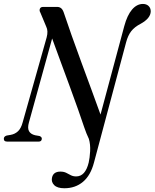

<svg xmlns="http://www.w3.org/2000/svg" viewBox="-41 -736 804 998"><path d="M605 -600.5Q620.5 -657.5 645.5 -686.5Q670.5 -715.5 702 -715.5Q720 -715.5 731.2 -705Q742.5 -694.5 742.5 -676.5Q741.5 -640.5 689.5 -612Q658.5 -596 641.2 -574Q624 -552 614.5 -516L447.5 109Q430 176 390.2 209.2Q350.5 242.5 293.5 242.5Q257 242.5 241 226.5Q225 210.5 229 189Q235 156 273 156Q290.5 156 303 162.2Q315.5 168.5 327.2 174.8Q339 181 355 181Q402.5 181 420 109Q425.5 85.5 427.5 50.2Q429.5 15 421 -14Q414 -30 408.2 -43.2Q402.5 -56.5 396.5 -75Q384.5 -112 364.5 -168Q344.5 -224 320.8 -288.8Q297 -353.5 273.2 -418Q249.5 -482.5 230 -536L109.5 -100Q101 -70 109.8 -54.2Q118.5 -38.5 141.5 -33L164.5 -29Q178.5 -23.5 176 -12Q174 0 160 0H-3.5Q-22.5 0 -21 -17Q-19.5 -27.5 -6 -31.5L14.5 -35Q37 -39 52.8 -54Q68.5 -69 76.5 -99L201.5 -541.5Q210.5 -575 199.5 -597L169 -670Q162.5 -680.5 166.2 -690.2Q170 -700 182.5 -700H257Q267.5 -700 276 -693.8Q284.5 -687.5 290 -672Q307 -620.5 331 -553Q355 -485.5 382 -412Q409 -338.5 435 -268.2Q461 -198 481.5 -140.5Z"/></svg>

Font: Fraunces 144pt S050
Style: Italic
Weight: 400
Italic angle: -16°
Version: Version 1.000; ttfautohint (v1.8.3)